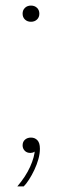

<svg xmlns="http://www.w3.org/2000/svg" viewBox="-20 -544 219 688"><path d="M42 124Q72 89 88 53.5Q104 18 105 -9L110 -8Q109 -4 103 0Q97 4 89 4Q76 4 68.5 -4Q61 -12 61 -23Q61 -36 69.5 -43.5Q78 -51 91 -51Q105 -51 114 -41.5Q123 -32 123 -11Q123 7 117.5 26.5Q112 46 103 65Q94 84 84 99.5Q74 115 65 124ZM91 -466Q78 -466 69.5 -474Q61 -482 61 -495Q61 -508 69.5 -516Q78 -524 91 -524Q104 -524 112.5 -516Q121 -508 121 -495Q121 -482 112.5 -474Q104 -466 91 -466Z"/></svg>

Font: Mona Sans ExtraLight
Style: Regular
Weight: 200
Designer: Deni Anggara
Foundry: GitHub
Version: Version 2.000